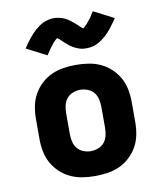

<svg xmlns="http://www.w3.org/2000/svg" viewBox="-86 -834 771 912"><g transform="rotate(-10 300.0 -378.5)"><path d="M300 8Q270 8 240 3.5Q210 -1 182.5 -13.5Q155 -26 132.5 -47Q110 -68 95.5 -94Q81 -120 75 -150Q69 -180 69 -210V-310Q69 -340 75 -370Q81 -400 95.5 -426Q110 -452 132.5 -473Q155 -494 182.5 -506.5Q210 -519 240 -523.5Q270 -528 300 -528Q330 -528 360 -523.5Q390 -519 417.5 -506.5Q445 -494 467.5 -473Q490 -452 504.5 -426Q519 -400 525 -370Q531 -340 531 -310V-210Q531 -180 525 -150Q519 -120 504.5 -94Q490 -68 467.5 -47Q445 -26 417.5 -13.5Q390 -1 360 3.5Q330 8 300 8ZM300 -112Q318 -112 336 -119Q354 -126 365.5 -140.5Q377 -155 381 -173.5Q385 -192 385 -210V-310Q385 -328 381 -346.5Q377 -365 365.5 -379.5Q354 -394 336 -401Q318 -408 300 -408Q282 -408 264 -401Q246 -394 234.5 -379.5Q223 -365 219 -346.5Q215 -328 215 -310V-210Q215 -192 219 -173.5Q223 -155 234.5 -140.5Q246 -126 264 -119Q282 -112 300 -112ZM176 -596 79 -646Q88 -660 96 -671Q104 -682 112 -692Q120 -702 128 -710.5Q136 -719 144 -726Q152 -733 163 -741Q174 -749 185.5 -754Q197 -759 210 -762Q223 -765 235 -765Q240 -765 245 -764.5Q250 -764 255 -763Q260 -762 264.5 -761Q269 -760 274 -758.5Q279 -757 283 -755Q287 -753 291.5 -751Q296 -749 300.5 -746Q305 -743 309 -740Q313 -737 317 -734Q321 -731 324.5 -728Q328 -725 331.5 -722Q335 -719 338 -716.5Q341 -714 345.5 -709.5Q350 -705 353.5 -701.5Q357 -698 361.5 -695Q366 -692 366 -691H363Q363 -692 366 -693.5Q369 -695 371.5 -697.5Q374 -700 376 -702Q378 -704 379.5 -705.5Q381 -707 382.5 -708.5Q384 -710 385.5 -711.5Q387 -713 388.5 -715Q390 -717 391.5 -719Q393 -721 395 -723.5Q397 -726 399 -728.5Q401 -731 403 -733.5Q405 -736 407 -739Q409 -742 411 -745Q413 -748 415 -751.5Q417 -755 419.5 -758.5Q422 -762 424 -765L521 -715Q512 -702 504 -690.5Q496 -679 488 -669Q480 -659 472 -650.5Q464 -642 456 -635Q448 -628 437 -620.5Q426 -613 414.5 -607.5Q403 -602 390 -599.5Q377 -597 365 -597Q360 -597 355 -597Q350 -597 345 -598Q340 -599 335.5 -600Q331 -601 326 -603Q321 -605 317 -606.5Q313 -608 308.5 -610.5Q304 -613 299.5 -615.5Q295 -618 291 -621Q287 -624 283 -627Q279 -630 275.5 -633Q272 -636 268.5 -639Q265 -642 262 -645Q259 -648 254.5 -652.5Q250 -657 246.5 -660Q243 -663 238.5 -666Q234 -669 234 -670Q234 -671 235 -671Q236 -671 236.5 -671Q237 -671 237 -670L234 -668Q231 -666 228.5 -664Q226 -662 224 -659.5Q222 -657 220.5 -656Q219 -655 217.5 -653Q216 -651 214.5 -649.5Q213 -648 211.5 -646Q210 -644 208.5 -642Q207 -640 205 -637.5Q203 -635 201 -632.5Q199 -630 197 -627.5Q195 -625 193 -622Q191 -619 189 -616Q187 -613 185 -609.5Q183 -606 180.5 -603Q178 -600 176 -596Z"/></g></svg>

Font: Iosevka Heavy Extended
Style: Regular
Weight: 900
Width: 7
Monospace: yes
Designer: Belleve Invis
Foundry: Belleve Invis
Version: Version 32.5.0; ttfautohint (v1.8.4)